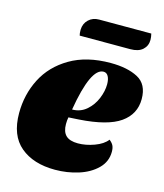

<svg xmlns="http://www.w3.org/2000/svg" viewBox="-110 -795 767 898"><g transform="rotate(15 273.5 -346.0)"><path d="M547 -404Q547 -331 486 -288Q425 -245 288 -236Q280 -235 238 -233Q235 -218 235 -200Q235 -163 253.5 -145Q272 -127 312 -127Q350 -127 391 -142Q432 -157 451 -182Q465 -171 470.5 -159.5Q476 -148 476 -130Q476 -82 441.5 -48Q407 -14 353 3Q299 20 240 20Q135 20 72.5 -32.5Q10 -85 10 -193Q10 -283 49 -359.5Q88 -436 168 -483Q248 -530 364 -530Q445 -530 496 -503Q547 -476 547 -404ZM245 -273Q285 -273 314 -298Q343 -323 358 -359.5Q373 -396 373 -429Q373 -453 365 -467.5Q357 -482 342 -482Q280 -482 245 -273ZM515 -682Q515 -653 494.5 -634.5Q474 -616 435 -616H190Q187 -625 187 -644Q188 -674 208 -693Q228 -712 258 -712H511Q515 -696 515 -682Z"/></g></svg>

Font: Sansita Black Italic
Style: Regular
Weight: 900
Italic angle: -11°
Designer: Pablo Cosgaya
Foundry: Omnibus-Type
Version: Version 1.006